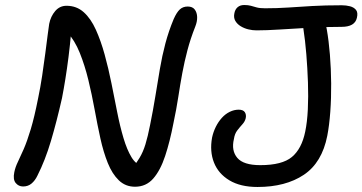

<svg xmlns="http://www.w3.org/2000/svg" viewBox="-20 -733 1444 765"><path d="M72 10Q54 10 42.5 -4Q31 -18 37 -47Q41 -67 51 -87.5Q61 -108 74.5 -139Q88 -170 102.5 -218Q117 -266 132 -342Q141 -385 148 -431.5Q155 -478 160.5 -520.5Q166 -563 170 -594.5Q174 -626 176 -638Q182 -668 200 -689Q218 -710 245 -710Q285 -710 313.5 -684.5Q342 -659 362 -614.5Q382 -570 397 -515.5Q412 -461 424 -401.5Q436 -342 447 -286Q458 -230 472 -183Q486 -136 504 -106.5Q522 -77 548 -71L503 -56Q522 -81 536 -104Q550 -127 559.5 -158Q569 -189 578 -235Q590 -294 599 -349.5Q608 -405 617 -458Q626 -511 639 -560Q652 -609 672 -657Q684 -684 696.5 -695.5Q709 -707 728 -707Q747 -707 756 -695Q765 -683 765.5 -665Q766 -647 758 -627Q739 -579 727 -533.5Q715 -488 706.5 -442.5Q698 -397 690.5 -347.5Q683 -298 671 -242Q657 -169 638 -111.5Q619 -54 590.5 -21.5Q562 11 518 11Q480 11 453.5 -14.5Q427 -40 409.5 -83.5Q392 -127 380 -181.5Q368 -236 357 -296.5Q346 -357 332 -414.5Q318 -472 298 -522Q278 -572 247 -606L264 -610Q259 -553 253 -506Q247 -459 240.5 -418.5Q234 -378 227 -342Q206 -249 183 -171.5Q160 -94 129 -33Q120 -14 106 -2Q92 10 72 10ZM1006 12Q938 12 894 -14.5Q850 -41 832.5 -85.5Q815 -130 825 -185Q830 -208 840 -228Q850 -248 864 -263.5Q878 -279 895.5 -287.5Q913 -296 931 -296Q949 -296 955.5 -286Q962 -276 959 -262Q956 -249 946 -238Q936 -227 925.5 -213.5Q915 -200 912 -179Q901 -133 925.5 -104Q950 -75 1017 -75Q1104 -75 1143 -107.5Q1182 -140 1196 -208Q1204 -246 1206.5 -297Q1209 -348 1207 -405Q1205 -462 1200.5 -517Q1196 -572 1189 -617Q1186 -640 1190.5 -658Q1195 -676 1216 -676Q1248 -676 1262.5 -663Q1277 -650 1282 -616Q1290 -571 1294.5 -515Q1299 -459 1299.5 -400.5Q1300 -342 1296 -287.5Q1292 -233 1284 -192Q1263 -85 1190.5 -36.5Q1118 12 1006 12ZM1002 -612Q986 -612 969.5 -616Q953 -620 939 -628.5Q925 -637 917.5 -650Q910 -663 914 -681Q917 -696 927 -704.5Q937 -713 953 -713Q969 -713 979.5 -710Q990 -707 1002.5 -703.5Q1015 -700 1036 -700Q1084 -700 1128.5 -703Q1173 -706 1223.5 -709Q1274 -712 1342 -712Q1359 -712 1374.5 -708Q1390 -704 1398.5 -693.5Q1407 -683 1402 -662Q1394 -626 1341 -626Q1276 -626 1213.5 -622.5Q1151 -619 1096.5 -615.5Q1042 -612 1002 -612Z"/></svg>

Font: Shantell Sans
Style: Italic
Weight: 400
Italic angle: -11°
Designer: Stephen Nixon, Anya Danilova, Shantell Martin
Foundry: Arrow Type
Version: Version 1.011;[c5ecc13dd]